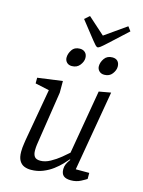

<svg xmlns="http://www.w3.org/2000/svg" viewBox="-131 -963 780 1045"><g transform="rotate(15 259.0 -441.0)"><path d="M148 5Q127 5 110 -2Q93 -9 82.5 -27Q72 -45 72 -77Q72 -88 73 -100Q74 -112 76 -123.5Q78 -135 79 -144L131 -439L52 -456V-488L192 -507V-441L147 -148Q146 -142 145 -134.5Q144 -127 143.5 -119.5Q143 -112 143 -103Q143 -81 152 -68.5Q161 -56 185 -56Q212 -56 241 -72Q270 -88 295 -108.5Q320 -129 333 -141L395 -502L462 -514L384 -61H460V-27Q453 -22 428.5 -9Q404 4 373 4Q345 4 331.5 -7.5Q318 -19 318 -45Q318 -60 324 -73.5Q330 -87 342 -103L339 -105Q330 -94 312.5 -75.5Q295 -57 270.5 -38.5Q246 -20 215 -7.5Q184 5 148 5ZM400 -598Q382 -598 371 -609Q360 -620 360 -636Q360 -658 375 -679.5Q390 -701 420 -701Q439 -701 449.5 -690Q460 -679 460 -659Q460 -639 444.5 -618.5Q429 -598 400 -598ZM217 -598Q199 -598 188.5 -609Q178 -620 178 -636Q178 -658 192.5 -679.5Q207 -701 237 -701Q255 -701 266.5 -690Q278 -679 278 -659Q278 -639 262 -618.5Q246 -598 217 -598ZM327 -733Q321 -733 313.5 -741Q306 -749 294 -764L216 -863L243 -887L338 -802L459 -887L477 -863L376 -770Q351 -747 341.5 -740Q332 -733 327 -733Z"/></g></svg>

Font: Faustina Light Light
Style: Italic
Weight: 300
Italic angle: -8°
Version: Version 1.200